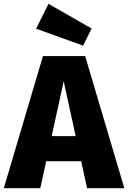

<svg xmlns="http://www.w3.org/2000/svg" viewBox="-39 -990 674 1010"><path d="M216 -970 151 -839 398 -750 443 -840ZM419 0H615L409 -695H187L-19 0H173L204 -142H388ZM233 -274 296 -563 359 -274Z"/></svg>

Font: Fira Sans ExtraBold
Style: Regular
Weight: 800
Designer: bBox Type GmbH & Carrois Corporate GbR & Edenspiekermann AG
Foundry: bBox Type GmbH & Carrois Corporate GbR & Edenspiekermann AG
Version: Version 4.300;PS 004.300;hotconv 1.0.88;makeotf.lib2.5.64775